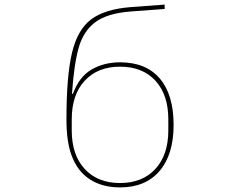

<svg xmlns="http://www.w3.org/2000/svg" viewBox="-20 -802 1040 835"><path d="M291 -127Q269 -186 269 -283Q269 -471 293 -572Q317 -673 376 -717.5Q435 -762 547 -771L696 -782V-763L547 -752Q446 -744 394.5 -705.5Q343 -667 322.5 -595.5Q302 -524 293 -394H297Q324 -468 378 -499.5Q432 -531 502 -531Q615 -531 675 -460.5Q735 -390 735 -259Q735 -130 674 -58.5Q613 13 502 13Q424 13 370 -22.5Q316 -58 291 -127ZM712 -235V-283Q712 -390 656 -451Q600 -512 502 -512Q405 -512 348.5 -451Q292 -390 292 -283V-235Q292 -128 348.5 -67Q405 -6 502 -6Q599 -6 655.5 -67Q712 -128 712 -235Z"/></svg>

Font: IBM Plex Sans JP Thin
Style: Regular
Weight: 100
Designer: Mike Abbink; Paul van der Laan; Pieter van Rosmalen; Wujin Sim; Yejin Wi; Jinhee Kim; Boomi Park; Yona Kim; Kichan Ma
Foundry: Sandoll Inc.
Version: Version 1.001